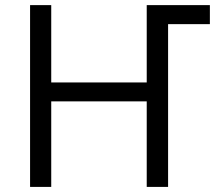

<svg xmlns="http://www.w3.org/2000/svg" viewBox="-20 -734 853 754"><path d="M804.2 -639.2H640.1V0H556.2V-335.9H181.2V0H98.1V-713.9H181.2V-410.2H556.2V-713.9H804.2Z"/></svg>

Font: OpenSans
Style: Regular
Weight: 400
Foundry: Ascender Corporation
Version: Version 1.10